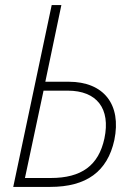

<svg xmlns="http://www.w3.org/2000/svg" viewBox="-20 -734 528 754"><path d="M32 0H177C319 0 402 -60 429 -184C458 -324 387 -413 250 -413H158L221 -714H183ZM78 -35 151 -378H246C360 -378 415 -308 390 -190C367 -84 300 -35 179 -35Z"/></svg>

Font: Noto Sans SemiCondensed ExtraLight
Style: Italic
Weight: 200
Width: 4
Italic angle: -12°
Designer: Monotype Design Team
Foundry: Monotype Imaging Inc.
Version: Version 2.013